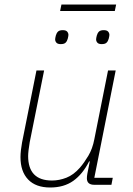

<svg xmlns="http://www.w3.org/2000/svg" viewBox="-20 -821 591 853"><path d="M176 -508 112 -189Q109 -172 107 -155Q105 -138 105 -128Q105 -19 211 -19Q243 -19 275 -31.5Q307 -44 335 -76Q354 -98 372.5 -129Q391 -160 399 -202L460 -508H494L399 -31H481L475 0H399Q366 0 366 -29Q366 -34 366.5 -38.5Q367 -43 368 -49L379 -104H376Q347 -47 305.5 -17.5Q264 12 203 12Q139 12 105 -23.5Q71 -59 71 -123Q71 -137 73 -154.5Q75 -172 78 -188L142 -508ZM253 -801H496L490 -772H247ZM250 -625Q236 -625 230.5 -631.5Q225 -638 225 -646Q225 -651 228 -663Q231 -674 237.5 -680.5Q244 -687 259 -687Q273 -687 278.5 -680.5Q284 -674 284 -666Q284 -661 281 -649Q278 -638 271.5 -631.5Q265 -625 250 -625ZM432 -625Q418 -625 412.5 -631.5Q407 -638 407 -646Q407 -651 410 -663Q413 -674 419.5 -680.5Q426 -687 441 -687Q455 -687 460.5 -680.5Q466 -674 466 -666Q466 -661 463 -649Q460 -638 453.5 -631.5Q447 -625 432 -625Z"/></svg>

Font: IBM Plex Sans ExtLt
Style: Italic
Weight: 200
Italic angle: -11°
Designer: Mike Abbink, Paul van der Laan, Pieter van Rosmalen
Foundry: Bold Monday
Version: Version 3.005